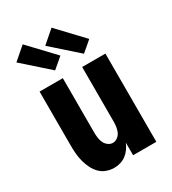

<svg xmlns="http://www.w3.org/2000/svg" viewBox="-189 -872 878 980"><g transform="rotate(-30 250.0 -382.0)"><path d="M192 8Q169 8 146.5 -0.5Q124 -9 108 -26Q92 -43 82 -64Q72 -85 66 -107.5Q60 -130 58 -153.5Q56 -177 56 -200V-520H193V-200Q193 -185 195 -169.5Q197 -154 203 -140Q209 -126 222 -116Q235 -106 250 -106Q265 -106 278 -116Q291 -126 297 -140Q303 -154 305 -169.5Q307 -185 307 -200V-520H444V0H307V-74Q300 -57 289 -41.5Q278 -26 263 -14.5Q248 -3 229.5 2.5Q211 8 192 8ZM349 -574 198 -708 272 -772 410 -626 375 -596ZM179 -574 28 -708 102 -772 240 -626Z"/></g></svg>

Font: Iosevka SS04 Heavy
Style: Regular
Weight: 900
Monospace: yes
Designer: Belleve Invis
Foundry: Belleve Invis
Version: Version 19.0.0; ttfautohint (v1.8.4)